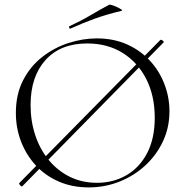

<svg xmlns="http://www.w3.org/2000/svg" viewBox="-20 -803 806 835"><path d="M77 7Q76 9 72 6.5Q68 4 65 -0.5Q62 -5 64 -7L677 -629Q680 -632 687.5 -626.5Q695 -621 691 -618ZM366 12Q294 12 235.5 -13.5Q177 -39 135.5 -84Q94 -129 71.5 -187.5Q49 -246 49 -312Q49 -393 80.5 -454Q112 -515 164 -555.5Q216 -596 278 -616Q340 -636 401 -636Q475 -636 533.5 -609.5Q592 -583 633 -538Q674 -493 695.5 -436Q717 -379 717 -319Q717 -249 689 -189Q661 -129 612.5 -84Q564 -39 500.5 -13.5Q437 12 366 12ZM402 -8Q472 -8 529 -40.5Q586 -73 619.5 -136.5Q653 -200 653 -291Q653 -386 616.5 -458.5Q580 -531 514 -572.5Q448 -614 359 -614Q243 -614 178 -542Q113 -470 113 -346Q113 -276 133.5 -214.5Q154 -153 192.5 -106.5Q231 -60 284 -34Q337 -8 402 -8ZM287 -679Q283 -677 281 -682.5Q279 -688 282 -689Q332 -712 372.5 -736Q413 -760 454 -782Q457 -784 468 -780.5Q479 -777 490.5 -771.5Q502 -766 508 -761.5Q514 -757 509 -756Q442 -740 390 -721Q338 -702 287 -679Z"/></svg>

Font: Cormorant Light
Style: Regular
Weight: 300
Designer: Christian Thalmann (Catharsis Fonts)
Foundry: Catharsis Fonts
Version: Version 4.000